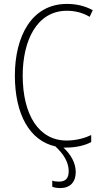

<svg xmlns="http://www.w3.org/2000/svg" viewBox="-20 -744 520 981"><path d="M331 130C331 168 315 184 280 184C268 184 255 182 247 179V210C257 214 271 217 287 217C338 217 367 187 367 135C367 88 341 44 304 10C309 10 313 10 318 10C369 10 414 -1 446 -18V-54C416 -40 373 -26 320 -26C178 -26 96 -158 96 -358C96 -533 166 -689 322 -689C359 -689 400 -681 438 -658L454 -692C413 -714 370 -724 322 -724C140 -724 56 -556 56 -358C56 -159 132 -25 263 4C305 43 331 85 331 130Z"/></svg>

Font: Noto Sans Condensed ExtraLight
Style: Regular
Weight: 200
Width: 3
Designer: Monotype Design Team
Foundry: Monotype Imaging Inc.
Version: Version 2.013